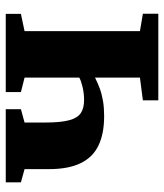

<svg xmlns="http://www.w3.org/2000/svg" viewBox="30 -614 584 684"><g transform="rotate(-90 322.0 -272.0)"><path d="M306.5 0V-55L387.5 -65.5V-225.5Q369 -216 348.5 -208.5Q328 -201 304 -197Q280 -193 250.5 -193Q188 -193 146 -213Q104 -233 82.8 -276.5Q61.5 -320 61.5 -390V-476.5L14.5 -489.5V-543.5H275V-489.5L227.5 -476.5V-403.5Q227.5 -348.5 235.5 -318.2Q243.5 -288 261 -276.2Q278.5 -264.5 307.5 -264.5Q331.5 -264.5 353.8 -269.8Q376 -275 387.5 -281.5V-476.5L336 -489.5V-543.5H614.5V-489.5L553 -476.5V-65.5L615 -55V0Z"/></g></svg>

Font: Merriweather 48pt Black
Style: Regular
Weight: 900
Version: Version 2.100